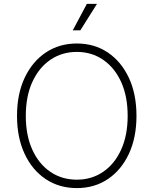

<svg xmlns="http://www.w3.org/2000/svg" viewBox="-20 -962 793 992"><path d="M377 9.8Q286.1 9.8 216.3 -36.6Q146.5 -83 107.2 -167.2Q67.9 -251.5 67.9 -363.3Q67.9 -476.1 107.4 -560.1Q147 -644 216.6 -690.7Q286.1 -737.3 377 -737.3Q467.8 -737.3 537.1 -690.7Q606.4 -644 645.8 -560.1Q685.1 -476.1 685.1 -363.3Q685.1 -251 645.8 -167Q606.4 -83 537.1 -36.6Q467.8 9.8 377 9.8ZM377 -33.7Q453.6 -33.7 512.9 -74.2Q572.3 -114.7 606 -189Q639.6 -263.2 639.6 -363.3Q639.6 -464.4 606 -538.3Q572.3 -612.3 512.9 -653.1Q453.6 -693.8 377 -693.8Q300.3 -693.8 240.7 -653.3Q181.2 -612.8 147.2 -538.8Q113.3 -464.8 113.3 -363.3Q113.3 -263.2 146.7 -189.2Q180.2 -115.2 239.7 -74.5Q299.3 -33.7 377 -33.7ZM356 -805.2 428.7 -941.9H481L395 -805.2Z"/></svg>

Font: Inter ExtraLight
Style: Regular
Weight: 250
Designer: Rasmus Andersson
Foundry: rsms
Version: Version 4.001;git-66647c0bb